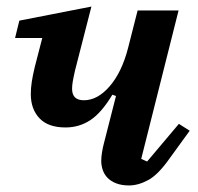

<svg xmlns="http://www.w3.org/2000/svg" viewBox="-20 -554 605 586"><path d="M374 12Q351 12 334.5 5.5Q318 -1 308 -11.5Q298 -22 293.5 -35.5Q289 -49 289 -63Q289 -75 291.5 -90Q294 -105 297 -116L334 -261L323 -265Q290 -210 256 -187.5Q222 -165 180 -165Q127 -165 100.5 -193Q74 -221 74 -267Q74 -285 77 -304.5Q80 -324 86 -349L109 -438H26L39 -491L259 -534L209 -339Q204 -317 202 -305Q200 -293 200 -283Q200 -248 236 -248Q278 -248 315 -291Q352 -334 371 -408L400 -522H525L411 -69L429 -61L526 -176L559 -155L498 -71Q463 -21 432.5 -4.5Q402 12 374 12Z"/></svg>

Font: IBM Plex Serif SmBld
Style: Italic
Weight: 600
Italic angle: -14°
Designer: Mike Abbink, Paul van der Laan, Pieter van Rosmalen
Foundry: Bold Monday
Version: Version 3.001